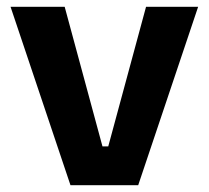

<svg xmlns="http://www.w3.org/2000/svg" viewBox="-20 -544 613 564"><path d="M187 0 11 -524H170L281 -114H298L409 -524H562L386 0Z"/></svg>

Font: Bricolage Grotesque 12pt Bricolage Grotesque 10pt Regular
Style: Bold
Weight: 700
Designer: Mathieu Triay
Foundry: Atelier Triay
Version: Version 1.001; ttfautohint (v1.8.4.7-5d5b);gftools[0.9.33.de